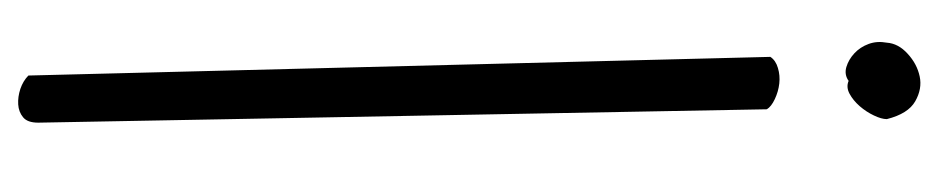

<svg xmlns="http://www.w3.org/2000/svg" viewBox="-430 -602 1032 211"><g transform="rotate(90 85.5 -496.0)"><path d="M42 -827.1Q45.9 -833 54.2 -835.4Q62.5 -837.9 71.3 -836.9Q80.1 -835.9 88.4 -832Q96.7 -828.1 99.6 -823.2L114.3 -22.5Q114.3 -10.7 108.4 -5.9Q102.5 -1 94.2 -0.5Q85.9 0 77.1 -2.9Q68.4 -5.9 62.5 -11.7ZM26.4 -955.1Q27.3 -967.8 38.6 -978Q49.8 -988.3 63.5 -991.2Q77.1 -994.1 90.8 -986.3Q104.5 -978.5 110.4 -955.1Q110.4 -949.2 106.4 -940.9Q102.5 -932.6 96.2 -925.3Q89.8 -918 82.5 -914.1Q75.2 -910.2 68.4 -913.1Q61.5 -908.2 53.2 -910.6Q44.9 -913.1 38.1 -919.4Q31.2 -925.8 27.8 -935.1Q24.4 -944.3 26.4 -955.1Z"/></g></svg>

Font: Shadows Into Light Two
Style: Regular
Weight: 400
Designer: Kimberly Geswein
Foundry: Kimberly Geswein
Version: Version 1.003 2012